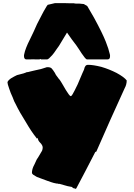

<svg xmlns="http://www.w3.org/2000/svg" viewBox="-20 -1117 859 1232"><path d="M458 89Q458 89 456.5 89Q455 89 454 90L451 91Q448 91 448 89Q444 87 443 83Q408 77 398 73L363 63H358Q353 63 350 61Q341 61 335 59Q327 58 309 52Q291 46 283 43Q267 38 237 26Q223 20 216 18L193 4Q185 -2 185 -8Q185 -27 194 -48Q197 -55 202.5 -65Q208 -75 213 -88Q215 -94 224 -106Q248 -146 250 -150Q254 -161 254 -170Q254 -185 238 -201Q223 -216 223 -230Q218 -230 218 -229H216H215Q213 -231 213 -233Q181 -273 148 -330Q106 -396 80 -450Q72 -462 61 -493Q48 -520 39 -548Q28 -579 28 -588Q28 -598 50 -614Q59 -620 71 -626Q83 -632 89 -635Q94 -636 131 -646L145 -651Q149 -654 154 -654Q160 -654 173 -658Q202 -664 207 -666L243 -674Q273 -684 278 -685L280 -686H283H285Q306 -686 313 -676Q319 -670 333 -648Q335 -642 340.5 -634Q346 -626 348 -624L356 -613L363 -605Q367 -600 371 -593Q375 -586 380 -578Q406 -532 420 -513Q429 -500 435 -500Q438 -500 445 -511Q454 -525 478 -575Q491 -607 509 -648Q518 -666 519 -670Q523 -688 528 -693Q533 -701 546 -701Q578 -701 630 -688Q681 -673 728 -649Q776 -623 793 -601Q793 -574 780 -551L688 -348L598 -144L594 -143Q593 -143 591 -141Q525 -12 470 91Q468 95 458 95ZM134 -756V-762Q134 -766 135 -768Q142 -805 173 -866Q180 -882 196 -914L218 -963L248 -1021Q256 -1038 280 -1078L286 -1086L333 -1097H391L429 -1096H444H455Q459 -1094 468 -1094H488L518 -1091L540 -1078L583 -1004Q638 -903 659 -849Q677 -804 685 -768L686 -762V-756Q686 -736 671 -736H649H625H596H559H538Q533 -736 524 -747Q503 -774 486 -802Q476 -818 469 -827Q442 -861 410 -908Q371 -842 358 -822L345 -804Q325 -774 315 -763Q291 -736 283 -736H264H243L239 -739L234 -736H204Q200 -736 194 -736.5Q188 -737 178 -736H148Q141 -736 137.5 -742Q134 -748 134 -756Z"/></svg>

Font: Sigmar One
Style: Regular
Weight: 400
Designer: Vernon Adams
Foundry: Vernon Adams
Version: Version 2.000